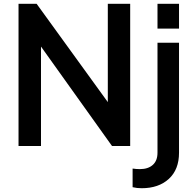

<svg xmlns="http://www.w3.org/2000/svg" viewBox="-20 -765 1024 1006"><path d="M77.1 0V-745.1H171.9L544.9 -230V-745.1H662.1V0H566.9L194.8 -521V0ZM805.2 -615.2V-745.1H918V-615.2ZM722.2 221.2Q697.3 221.2 674.8 215.8V118.2Q694.3 121.1 712.9 121.1Q755.9 121.1 780.5 99.1Q805.2 77.1 805.2 35.2V-541H918V35.2Q918 123.5 864.5 172.4Q811 221.2 722.2 221.2Z"/></svg>

Font: Plus Jakarta Sans SemiBold
Style: Regular
Weight: 600
Designer: Gumpita Rahayu
Foundry: Tokotype
Version: Version 2.006